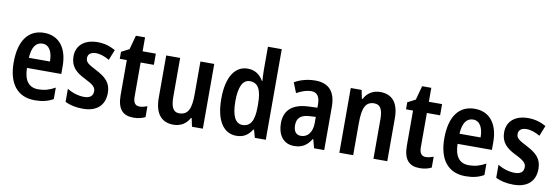

<svg xmlns="http://www.w3.org/2000/svg" viewBox="-56 -1168 4609 1586"><g transform="rotate(10 2248.5 -375.0)"><path d="M249 -552C117 -552 42 -452 42 -268C42 -96 117 10 267 10C328 10 376 -1 421 -27V-123C373 -96 331 -84 280 -84C200 -84 160 -137 158 -242H446V-308C446 -456 376 -552 249 -552ZM251 -462C308 -462 336 -406 336 -327H159C164 -419 197 -462 251 -462Z M852 -155C852 -240 804 -281 728 -321C652 -360 632 -374 632 -409C632 -441 656 -461 699 -461C737 -461 776 -446 812 -425L847 -513C800 -539 752 -553 697 -553C589 -553 520 -497 520 -403C520 -320 566 -276 643 -238C719 -201 738 -181 738 -148C738 -109 713 -88 663 -88C614 -88 560 -106 521 -131V-21C562 -1 611 10 670 10C786 10 852 -49 852 -155Z M1129 -89C1092 -89 1075 -113 1075 -163V-449H1186V-543H1075V-660H998L966 -542L900 -508V-449H959V-156C959 -38 1006 10 1094 10C1133 10 1166 2 1193 -12V-103C1172 -95 1149 -89 1129 -89Z M1676 -543H1560V-267C1560 -152 1538 -91 1460 -91C1411 -91 1390 -132 1390 -217V-543H1273V-189C1273 -61 1325 10 1430 10C1488 10 1536 -17 1564 -70H1570L1585 0H1676Z M1958 10C2019 10 2057 -17 2088 -65H2094L2112 0H2204V-760H2088V-563C2088 -539 2090 -506 2092 -473H2088C2059 -524 2015 -553 1956 -553C1849 -553 1783 -452 1783 -271C1783 -90 1848 10 1958 10ZM1992 -87C1932 -87 1901 -149 1901 -271C1901 -389 1931 -454 1991 -454C2062 -454 2090 -397 2090 -279V-252C2089 -140 2060 -87 1992 -87Z M2524 -553C2457 -553 2398 -536 2349 -508L2383 -423C2427 -447 2467 -461 2504 -461C2553 -461 2578 -430 2578 -361V-335L2505 -332C2373 -327 2303 -268 2303 -157C2303 -62 2350 10 2441 10C2510 10 2550 -17 2586 -74H2589L2609 0H2694V-363C2694 -488 2637 -553 2524 -553ZM2529 -255 2578 -258V-208C2578 -128 2539 -82 2484 -82C2445 -82 2421 -107 2421 -161C2421 -220 2453 -252 2529 -255Z M3068 -553C3008 -553 2960 -524 2933 -471H2927L2912 -543H2821V0H2937V-268C2937 -397 2962 -452 3035 -452C3087 -452 3107 -411 3107 -331V0H3223V-360C3223 -490 3167 -553 3068 -553Z M3530 -89C3493 -89 3476 -113 3476 -163V-449H3587V-543H3476V-660H3399L3367 -542L3301 -508V-449H3360V-156C3360 -38 3407 10 3495 10C3534 10 3567 2 3594 -12V-103C3573 -95 3550 -89 3530 -89Z M3861 -552C3729 -552 3654 -452 3654 -268C3654 -96 3729 10 3879 10C3940 10 3988 -1 4033 -27V-123C3985 -96 3943 -84 3892 -84C3812 -84 3772 -137 3770 -242H4058V-308C4058 -456 3988 -552 3861 -552ZM3863 -462C3920 -462 3948 -406 3948 -327H3771C3776 -419 3809 -462 3863 -462Z M4464 -155C4464 -240 4416 -281 4340 -321C4264 -360 4244 -374 4244 -409C4244 -441 4268 -461 4311 -461C4349 -461 4388 -446 4424 -425L4459 -513C4412 -539 4364 -553 4309 -553C4201 -553 4132 -497 4132 -403C4132 -320 4178 -276 4255 -238C4331 -201 4350 -181 4350 -148C4350 -109 4325 -88 4275 -88C4226 -88 4172 -106 4133 -131V-21C4174 -1 4223 10 4282 10C4398 10 4464 -49 4464 -155Z"/></g></svg>

Font: Noto Sans Ethiopic Cond SemBd
Style: Regular
Weight: 600
Width: 3
Designer: Monotype Design Team
Foundry: Monotype Imaging Inc.
Version: Version 2.102